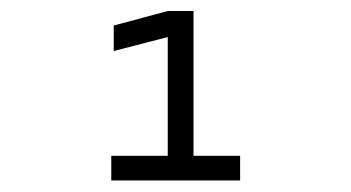

<svg xmlns="http://www.w3.org/2000/svg" viewBox="-20 -713 626 342"><path d="M178.2 -391.6V-435.5H278.8V-647L182.6 -622.1V-667.5L278.8 -693.4H324.7V-435.5H407.7V-391.6Z"/></svg>

Font: Cascadia Mono NF ExtraLight
Style: Regular
Weight: 200
Monospace: yes
Designer: Aaron Bell
Foundry: Saja Typeworks
Version: Version 2404.023; ttfautohint (v1.8.4)